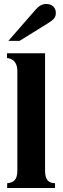

<svg xmlns="http://www.w3.org/2000/svg" viewBox="-20 -943 318 963"><path d="M22 -738H78L220 -826C252 -846 260 -856 260 -879C260 -905 241 -923 212 -923C192 -923 176 -914 159 -895ZM256 0V-24C223 -25 206 -41 206 -87V-676H15V-652C50 -649 67 -624 67 -587V-87C67 -43 50 -27 16 -24V0Z"/></svg>

Font: XITS
Style: Bold
Weight: 700
Designer: MicroPress Inc., with final additions and corrections provided by Coen Hoffman, Elsevier (retired)
Version: Version 1.107